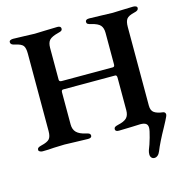

<svg xmlns="http://www.w3.org/2000/svg" viewBox="-122 -768 1048 1086"><g transform="rotate(-15 402.0 -225.0)"><path d="M626 177Q626 165 630 153Q641 127 652.5 86.5Q664 46 664 31Q664 14 653.5 6.5Q643 -1 620 -1Q608 -1 570 1Q524 3 495 3Q474 3 474 -11Q474 -19 479.5 -23Q485 -27 498 -30Q535 -38 550 -53Q565 -68 565 -98V-288Q565 -304 555 -304H251Q245 -304 242.5 -300.5Q240 -297 240 -289V-102Q240 -72 257 -55Q274 -38 311 -30Q325 -27 330.5 -23Q336 -19 336 -11Q336 3 314 3Q288 3 242 1Q196 -1 177 -1Q157 -1 115 1Q82 4 48 4Q39 4 32 0Q25 -4 25 -10Q25 -18 31 -22.5Q37 -27 50 -30Q85 -38 97.5 -51.5Q110 -65 110 -98V-551Q110 -585 99.5 -598.5Q89 -612 53 -620Q28 -624 28 -640Q28 -647 34.5 -650.5Q41 -654 51 -654Q78 -654 120 -652Q160 -650 177 -650Q195 -650 237 -652Q283 -654 310 -654Q331 -654 331 -639Q331 -631 325.5 -627Q320 -623 306 -620Q267 -610 253.5 -595.5Q240 -581 240 -550V-364Q240 -352 255 -352H554Q565 -352 565 -366V-551Q565 -580 551.5 -595.5Q538 -611 500 -620Q486 -623 480 -627Q474 -631 474 -639Q474 -654 496 -654Q522 -654 570 -652Q614 -650 634 -650Q650 -650 686 -652Q726 -654 754 -654Q764 -654 770.5 -650.5Q777 -647 777 -640Q777 -625 752 -620Q717 -612 706 -597.5Q695 -583 695 -551V-90Q695 -61 712 -49Q729 -37 763 -33Q770 -32 773.5 -27.5Q777 -23 777 -17Q777 -9 763 17Q749 43 746 49Q702 128 684 174Q678 189 669 196.5Q660 204 650 204Q639 204 632.5 196.5Q626 189 626 177Z"/></g></svg>

Font: EB Garamond SemiBold
Style: Regular
Weight: 600
Designer: Georg Duffner and Octavio Pardo
Foundry: Georg Duffner
Version: Version 1.000